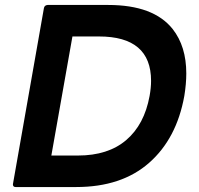

<svg xmlns="http://www.w3.org/2000/svg" viewBox="-20 -754 804 774"><path d="M287 0H43Q32 0 32 -11L157 -721Q159 -733 172 -734H416Q599 -734 676 -637Q731 -567 731 -458Q731 -416 723 -367Q692 -195 581 -97.5Q470 0 287 0ZM294 -127Q416 -127 489 -189.5Q562 -252 583 -367Q589 -400 589 -428Q589 -607 379 -607H272L187 -127Z"/></svg>

Font: YamahaIndonesia935. App
Style: Bold Italic
Weight: 700
Italic angle: -10°
Designer: Dalton Maag Ltd
Foundry: Dalton Maag Ltd
Version: Version 1.002; January 01, 2024; Regular/Italic